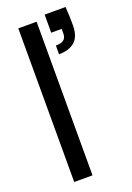

<svg xmlns="http://www.w3.org/2000/svg" viewBox="-140 -775 568 828"><g transform="rotate(-20 143.5 -361.0)"><path d="M51 0V-705H135V0ZM178 -540V-580Q204 -580 215 -589.5Q226 -599 226 -618V-639H178V-722H274Q276 -696 276.5 -677Q277 -658 277 -638Q277 -586 251 -563Q225 -540 178 -540Z"/></g></svg>

Font: DM Sans 36pt
Style: Regular
Weight: 400
Designer: Colophon Foundry, Jonny Pinhorn
Foundry: Colophon Foundry
Version: Version 4.004;gftools[0.9.30]